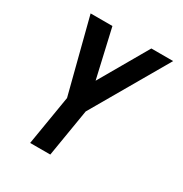

<svg xmlns="http://www.w3.org/2000/svg" viewBox="-171 -648 942 991"><g transform="rotate(30 300.0 -152.5)"><path d="M148 215 197 -81 84 -520H214L280 -232L446 -520H576L315 -69L268 215Z"/></g></svg>

Font: Iosevka Aile
Style: Bold Italic
Weight: 700
Italic angle: -9°
Designer: Belleve Invis
Foundry: Belleve Invis
Version: Version 28.0.1; ttfautohint (v1.8.4)